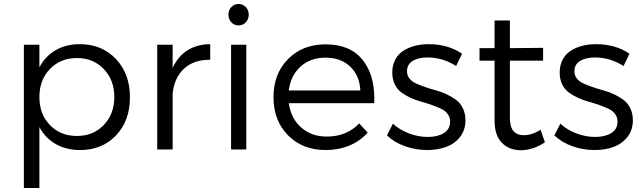

<svg xmlns="http://www.w3.org/2000/svg" viewBox="-20 -752 3237 966"><path d="M100.1 193.8V-526.9H178.2V-413.1Q207.5 -469.2 260 -499.5Q312.5 -529.8 380.9 -529.8Q492.7 -529.8 563.2 -455.3Q633.8 -380.9 633.8 -262.2Q633.8 -145 564 -71Q494.1 2.9 382.8 2.9Q313 2.9 260.5 -27.1Q208 -57.1 178.2 -112.8V193.8ZM178.2 -264.2Q178.2 -177.7 231.2 -122.8Q284.2 -67.9 367.2 -67.9Q449.2 -67.9 502.2 -123.3Q555.2 -178.7 555.2 -264.2Q555.2 -349.1 502.2 -404.5Q449.2 -460 367.2 -460Q284.2 -460 231.2 -404.8Q178.2 -349.6 178.2 -264.2Z M771 0V-526.9H848.6V-410.2Q875 -468.3 923.1 -498.8Q971.2 -529.3 1037.6 -529.8V-451.2Q1035.2 -451.2 1032.7 -451.2Q954.1 -451.2 905.3 -405.8Q855.5 -358.9 848.6 -279.8V0Z M1144 -639.6Q1129.4 -655.3 1129.4 -678.2Q1129.4 -701.2 1144 -716.6Q1158.7 -731.9 1180.2 -731.9Q1201.7 -731.9 1216.6 -716.6Q1231.4 -701.2 1231.4 -678.2Q1231.4 -655.3 1216.6 -639.6Q1201.7 -624 1180.2 -624Q1158.7 -624 1144 -639.6ZM1142.6 0V-526.9H1219.2V0Z M1617.2 -528.8Q1617.2 -528.8 1618.7 -528.8Q1742.7 -528.8 1805.2 -449.7Q1863.3 -377 1863.3 -255.9Q1863.3 -244.6 1862.8 -232.9H1433.1Q1443.8 -155.8 1495.6 -110.4Q1547.4 -64.9 1624 -64.9Q1724.1 -64.9 1787.1 -130.9L1830.1 -85Q1792.5 -42.5 1738 -19.8Q1683.6 2.9 1618.2 2.9Q1502 2.9 1429 -71.3Q1356 -145.5 1356 -263.2Q1356 -380.9 1429.2 -454.8Q1502.4 -528.8 1617.2 -528.8ZM1433.1 -296.9H1793Q1789.1 -372.6 1741.7 -417.2Q1694.3 -461.9 1617.2 -461.9Q1542 -461.9 1492.2 -417Q1442.4 -372.1 1433.1 -296.9Z M1926.8 -70.8 1957 -129.9Q1990.2 -98.6 2037.6 -80.8Q2085 -63 2131.8 -63Q2181.2 -63 2212.4 -82Q2244.6 -101.6 2244.6 -140.1Q2244.6 -161.6 2232.9 -177.7Q2220.7 -194.8 2200.2 -204.3Q2179.7 -213.9 2153.6 -223.4Q2127.4 -232.9 2099.9 -240.2Q2072.3 -247.6 2045.9 -259.8Q2019.5 -272 1999 -287.1Q1978.5 -302.2 1966.1 -327.9Q1953.6 -353.5 1953.6 -387.2Q1953.6 -423.8 1968.5 -451.9Q1983.4 -480 2009.3 -496.6Q2035.2 -513.2 2067.4 -521.5Q2099.6 -529.8 2136.7 -529.8Q2233.9 -529.8 2304.7 -481.9L2274.9 -419.9Q2207 -462.9 2131.8 -462.9Q2085 -462.9 2056.4 -445.6Q2027.8 -428.2 2027.8 -393.1Q2027.8 -372.1 2040.5 -356.4Q2053.2 -340.8 2073.7 -331.8Q2094.2 -322.8 2120.8 -313.5Q2147.5 -304.2 2174.8 -296.9Q2202.1 -289.6 2228.8 -276.9Q2255.4 -264.2 2275.9 -248.5Q2296.4 -232.9 2309.1 -206.8Q2321.8 -180.7 2321.8 -147Q2321.8 -97.2 2294.2 -62.5Q2266.6 -27.8 2224.1 -12.5Q2181.6 2.9 2128.9 2.9Q2071.3 2.9 2017.3 -16.4Q1963.4 -35.6 1926.8 -70.8Z M2392.6 -446.8V-509.8H2468.3V-648.9H2545.4V-509.8L2712.4 -511.2V-446.8H2545.4V-160.2Q2545.4 -113.8 2563.2 -92.8Q2581.1 -71.8 2615.7 -71.8Q2656.2 -71.8 2699.7 -99.1L2721.7 -36.1Q2664.1 2.4 2602.5 3.9Q2541.5 3.9 2504.9 -33.7Q2468.3 -71.3 2468.3 -146V-446.8Z M2769 -70.8 2799.3 -129.9Q2832.5 -98.6 2879.9 -80.8Q2927.2 -63 2974.1 -63Q3023.4 -63 3054.7 -82Q3086.9 -101.6 3086.9 -140.1Q3086.9 -161.6 3075.2 -177.7Q3063 -194.8 3042.5 -204.3Q3022 -213.9 2995.8 -223.4Q2969.7 -232.9 2942.1 -240.2Q2914.6 -247.6 2888.2 -259.8Q2861.8 -272 2841.3 -287.1Q2820.8 -302.2 2808.3 -327.9Q2795.9 -353.5 2795.9 -387.2Q2795.9 -423.8 2810.8 -451.9Q2825.7 -480 2851.6 -496.6Q2877.4 -513.2 2909.7 -521.5Q2941.9 -529.8 2979 -529.8Q3076.2 -529.8 3147 -481.9L3117.2 -419.9Q3049.3 -462.9 2974.1 -462.9Q2927.2 -462.9 2898.7 -445.6Q2870.1 -428.2 2870.1 -393.1Q2870.1 -372.1 2882.8 -356.4Q2895.5 -340.8 2916 -331.8Q2936.5 -322.8 2963.1 -313.5Q2989.7 -304.2 3017.1 -296.9Q3044.4 -289.6 3071 -276.9Q3097.7 -264.2 3118.2 -248.5Q3138.7 -232.9 3151.4 -206.8Q3164.1 -180.7 3164.1 -147Q3164.1 -97.2 3136.5 -62.5Q3108.9 -27.8 3066.4 -12.5Q3023.9 2.9 2971.2 2.9Q2913.6 2.9 2859.6 -16.4Q2805.7 -35.6 2769 -70.8Z"/></svg>

Font: Montserrat Light
Style: Regular
Weight: 300
Designer: Julieta Ulanovsky
Foundry: Julieta Ulanovsky
Version: Version 1.000;PS 002.000;hotconv 1.0.70;makeotf.lib2.5.58329